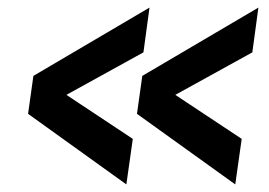

<svg xmlns="http://www.w3.org/2000/svg" viewBox="-20 -506 709 506"><path d="M313 -20 330 -140 155 -256 358 -368 374 -486 68 -306 54 -206ZM600 -20 617 -140 442 -256 645 -368 661 -486 355 -306 341 -206Z"/></svg>

Font: Ronzino Bold
Style: Italic
Weight: 700
Italic angle: -8°
Designer: Nunzio Mazzaferro
Foundry: Collletttivo
Version: Version 1.000;Glyphs 3.3 (3337)